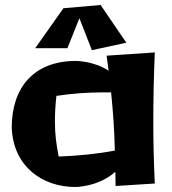

<svg xmlns="http://www.w3.org/2000/svg" viewBox="-20 -729 689 769"><path d="M600 6C596 -83 594 -151 594 -240C594 -333 596 -426 600 -519L407 -506L415 -446C357 -484 288 -485 282 -485C114 -484 27 -377 27 -218C33 -60 152 20 282 20C282 20 374 20 442 -41C442 -22 443 -3 443 16ZM215 -102C205 -155 200 -190 200 -242C200 -276 202 -311 206 -345C270 -355 334 -359 397 -359H425C433 -281 438 -206 440 -126C367 -112 292 -105 215 -102ZM383 -709 234 -696 121 -536H250L298 -656L348 -528L486 -558Z"/></svg>

Font: Galindo
Style: Regular
Weight: 400
Designer: Astigmatic (AOETI)
Foundry: Astigmatic (AOETI)
Version: Version 1.000